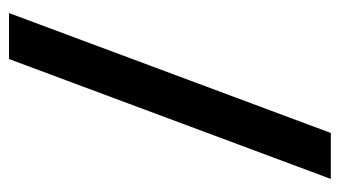

<svg xmlns="http://www.w3.org/2000/svg" viewBox="-184 -570 754 426"><g transform="rotate(90 193.0 -357.0)"><path d="M377 -714 111 0H9L275 -714Z"/></g></svg>

Font: Noto Sans Kawi Medium
Style: Regular
Weight: 500
Designer: Fadhl Haqq
Version: Version 1.000